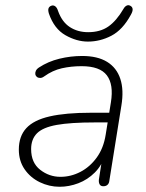

<svg xmlns="http://www.w3.org/2000/svg" viewBox="-20 -706 560 734"><path d="M208 8Q168 8 132 -9.5Q96 -27 74 -59Q52 -91 52 -134Q52 -185 80.5 -216Q109 -247 170 -261Q231 -275 327 -275H408L402 -238H343Q250 -238 197 -228.5Q144 -219 121.5 -196.5Q99 -174 99 -136Q99 -84 133.5 -57Q168 -30 211 -30Q251 -30 287.5 -49Q324 -68 350 -104Q376 -140 384 -191L404 -315Q415 -383 388.5 -418Q362 -453 292 -453Q252 -453 216.5 -445Q181 -437 149 -414Q141 -408 133.5 -408Q126 -408 121 -412Q116 -416 115 -422Q114 -428 117 -435Q120 -442 129 -448Q164 -471 207 -481.5Q250 -492 294 -492Q353 -492 389.5 -469.5Q426 -447 440 -404.5Q454 -362 444 -302L398 -15Q397 -5 391 0.5Q385 6 375 6Q365 6 361 -1Q357 -8 358 -19L373 -116H383Q370 -74 342.5 -46.5Q315 -19 279.5 -5.5Q244 8 208 8ZM316 -547Q273 -547 230 -571.5Q187 -596 167 -654Q163 -667 165.5 -674Q168 -681 176 -684Q184 -687 191 -682Q198 -677 202 -664Q217 -622 247 -602.5Q277 -583 317 -583Q363 -583 394 -604.5Q425 -626 452 -672Q457 -681 464 -684.5Q471 -688 478 -684Q486 -680 487 -671.5Q488 -663 480 -649Q449 -592 406 -569.5Q363 -547 316 -547Z"/></svg>

Font: Nunito ExtraLight
Style: Italic
Weight: 200
Italic angle: -9°
Designer: Vernon Adams
Foundry: Vernon Adams
Version: Version 3.602